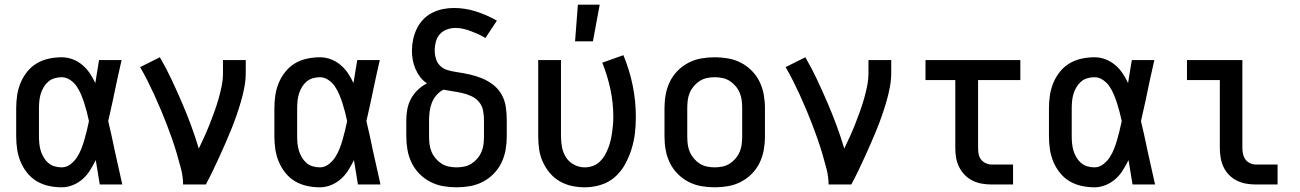

<svg xmlns="http://www.w3.org/2000/svg" viewBox="-20 -786 5540 818"><path d="M243 12Q215 12 187.5 6Q160 0 136.5 -14Q113 -28 95.5 -50Q78 -72 67.5 -97.5Q57 -123 53 -150Q49 -177 49 -205V-325Q49 -353 53 -380Q57 -407 67.5 -432.5Q78 -458 95.5 -480Q113 -502 136.5 -516Q160 -530 187.5 -536Q215 -542 243 -542Q267 -542 289.5 -533.5Q312 -525 330.5 -509.5Q349 -494 362.5 -474Q376 -454 386 -432Q390 -457 394 -481.5Q398 -506 402 -530H498Q489 -491 480.5 -452Q472 -413 464 -374V-373Q458 -347 452.5 -321Q447 -295 441 -270Q448 -242 454 -214Q460 -186 466 -158V-157Q475 -118 483.5 -78.5Q492 -39 501 0H405Q401 -26 396.5 -52Q392 -78 388 -104Q377 -82 364 -61Q351 -40 332.5 -23.5Q314 -7 290.5 2.5Q267 12 243 12ZM243 -73Q263 -73 280 -86Q297 -99 308 -116Q319 -133 326.5 -152Q334 -171 339.5 -190.5Q345 -210 350 -230Q355 -250 359 -270Q355 -289 350 -308.5Q345 -328 339 -346.5Q333 -365 325.5 -383Q318 -401 307 -417.5Q296 -434 279 -445.5Q262 -457 243 -457Q227 -457 212 -452.5Q197 -448 185.5 -438Q174 -428 166 -414.5Q158 -401 153.5 -386Q149 -371 147.5 -355.5Q146 -340 146 -325V-205Q146 -190 147.5 -174.5Q149 -159 153.5 -144Q158 -129 166 -115.5Q174 -102 185.5 -92Q197 -82 212 -77.5Q227 -73 243 -73Z M760 0Q760 -33 751.5 -66Q743 -99 733.5 -131Q724 -163 713 -194.5Q702 -226 690 -257Q678 -288 665 -319Q652 -350 638 -380.5Q624 -411 609 -441Q594 -471 577 -500L661 -542Q688 -496 710.5 -448Q733 -400 754 -351.5Q775 -303 793.5 -253Q812 -203 827 -153Q839 -178 851 -204.5Q863 -231 873.5 -257.5Q884 -284 893.5 -310.5Q903 -337 911 -364.5Q919 -392 924.5 -420Q930 -448 930 -477V-530H1027V-477Q1027 -445 1021 -413.5Q1015 -382 1006 -351.5Q997 -321 986.5 -291Q976 -261 964 -231.5Q952 -202 939 -172.5Q926 -143 913 -114.5Q900 -86 886 -57Q872 -28 857 0Z M1343 12Q1315 12 1287.5 6Q1260 0 1236.5 -14Q1213 -28 1195.5 -50Q1178 -72 1167.5 -97.5Q1157 -123 1153 -150Q1149 -177 1149 -205V-325Q1149 -353 1153 -380Q1157 -407 1167.5 -432.5Q1178 -458 1195.5 -480Q1213 -502 1236.5 -516Q1260 -530 1287.5 -536Q1315 -542 1343 -542Q1367 -542 1389.5 -533.5Q1412 -525 1430.5 -509.5Q1449 -494 1462.5 -474Q1476 -454 1486 -432Q1490 -457 1494 -481.5Q1498 -506 1502 -530H1598Q1589 -491 1580.5 -452Q1572 -413 1564 -374V-373Q1558 -347 1552.5 -321Q1547 -295 1541 -270Q1548 -242 1554 -214Q1560 -186 1566 -158V-157Q1575 -118 1583.5 -78.5Q1592 -39 1601 0H1505Q1501 -26 1496.5 -52Q1492 -78 1488 -104Q1477 -82 1464 -61Q1451 -40 1432.5 -23.5Q1414 -7 1390.5 2.5Q1367 12 1343 12ZM1343 -73Q1363 -73 1380 -86Q1397 -99 1408 -116Q1419 -133 1426.5 -152Q1434 -171 1439.5 -190.5Q1445 -210 1450 -230Q1455 -250 1459 -270Q1455 -289 1450 -308.5Q1445 -328 1439 -346.5Q1433 -365 1425.5 -383Q1418 -401 1407 -417.5Q1396 -434 1379 -445.5Q1362 -457 1343 -457Q1327 -457 1312 -452.5Q1297 -448 1285.5 -438Q1274 -428 1266 -414.5Q1258 -401 1253.5 -386Q1249 -371 1247.5 -355.5Q1246 -340 1246 -325V-205Q1246 -190 1247.5 -174.5Q1249 -159 1253.5 -144Q1258 -129 1266 -115.5Q1274 -102 1285.5 -92Q1297 -82 1312 -77.5Q1327 -73 1343 -73Z M1925 12Q1896 12 1867.5 7Q1839 2 1813 -11.5Q1787 -25 1766.5 -46Q1746 -67 1733.5 -93Q1721 -119 1716 -147.5Q1711 -176 1711 -205V-274Q1711 -298 1715.5 -321.5Q1720 -345 1731.5 -366Q1743 -387 1760.5 -403.5Q1778 -420 1799 -431Q1782 -442 1770 -458Q1758 -474 1750 -492.5Q1742 -511 1738.5 -530.5Q1735 -550 1735 -570Q1735 -594 1740 -617.5Q1745 -641 1755.5 -663Q1766 -685 1782.5 -702.5Q1799 -720 1820.5 -731Q1842 -742 1865.5 -747Q1889 -752 1913 -752Q1962 -752 2008.5 -737Q2055 -722 2097 -698L2048 -624Q2034 -633 2018.5 -640Q2003 -647 1987 -653Q1971 -659 1954.5 -663Q1938 -667 1921 -667Q1902 -667 1884 -660.5Q1866 -654 1854 -640.5Q1842 -627 1837 -608.5Q1832 -590 1832 -572Q1832 -553 1837.5 -535Q1843 -517 1856.5 -504.5Q1870 -492 1888 -487Q1906 -482 1925 -479Q1953 -475 1980 -469Q2007 -463 2033 -452.5Q2059 -442 2081.5 -424.5Q2104 -407 2117.5 -382.5Q2131 -358 2135 -330Q2139 -302 2139 -274V-205Q2139 -176 2134 -147.5Q2129 -119 2116.5 -93Q2104 -67 2083.5 -46Q2063 -25 2037 -11.5Q2011 2 1982.5 7Q1954 12 1925 12ZM1925 -73Q1942 -73 1958.5 -76.5Q1975 -80 1989 -89Q2003 -98 2014 -111Q2025 -124 2031.5 -139.5Q2038 -155 2040 -171.5Q2042 -188 2042 -205V-274Q2042 -295 2038 -315.5Q2034 -336 2021 -351.5Q2008 -367 1989 -376Q1970 -385 1950 -389.5Q1930 -394 1909.5 -397Q1889 -400 1869 -404Q1852 -395 1839.5 -380.5Q1827 -366 1820 -348.5Q1813 -331 1810.5 -312Q1808 -293 1808 -274V-205Q1808 -188 1810 -171.5Q1812 -155 1818.5 -139.5Q1825 -124 1836 -111Q1847 -98 1861 -89Q1875 -80 1891.5 -76.5Q1908 -73 1925 -73Z M2471 12Q2443 12 2415.5 6Q2388 0 2364 -14Q2340 -28 2322 -49.5Q2304 -71 2292.5 -96.5Q2281 -122 2277 -149.5Q2273 -177 2273 -205V-530H2370V-205Q2370 -182 2374.5 -158.5Q2379 -135 2391.5 -115.5Q2404 -96 2425.5 -84.5Q2447 -73 2471 -73Q2488 -73 2504.5 -78.5Q2521 -84 2534 -96Q2547 -108 2555.5 -122.5Q2564 -137 2570.5 -153Q2577 -169 2581 -186Q2585 -203 2587.5 -220Q2590 -237 2591.5 -254Q2593 -271 2593 -288Q2593 -348 2580.5 -406Q2568 -464 2546 -519L2636 -551Q2662 -488 2675.5 -422Q2689 -356 2689 -288Q2689 -253 2685 -218.5Q2681 -184 2670.5 -150.5Q2660 -117 2643 -86Q2626 -55 2600 -32Q2574 -9 2540 1.5Q2506 12 2471 12ZM2430 -610 2442 -766H2535L2506 -610Z M3025 12Q2996 12 2967.5 7Q2939 2 2913 -11.5Q2887 -25 2866.5 -46Q2846 -67 2833.5 -93Q2821 -119 2816 -147.5Q2811 -176 2811 -205V-325Q2811 -354 2816 -382.5Q2821 -411 2833.5 -437Q2846 -463 2866.5 -484Q2887 -505 2913 -518.5Q2939 -532 2967.5 -537Q2996 -542 3025 -542Q3054 -542 3082.5 -537Q3111 -532 3137 -518.5Q3163 -505 3183.5 -484Q3204 -463 3216.5 -437Q3229 -411 3234 -382.5Q3239 -354 3239 -325V-205Q3239 -176 3234 -147.5Q3229 -119 3216.5 -93Q3204 -67 3183.5 -46Q3163 -25 3137 -11.5Q3111 2 3082.5 7Q3054 12 3025 12ZM3025 -73Q3042 -73 3058.5 -76.5Q3075 -80 3089 -89Q3103 -98 3114 -111Q3125 -124 3131.5 -139.5Q3138 -155 3140 -171.5Q3142 -188 3142 -205V-325Q3142 -342 3140 -358.5Q3138 -375 3131.5 -390.5Q3125 -406 3114 -419Q3103 -432 3089 -441Q3075 -450 3058.5 -453.5Q3042 -457 3025 -457Q3008 -457 2991.5 -453.5Q2975 -450 2961 -441Q2947 -432 2936 -419Q2925 -406 2918.5 -390.5Q2912 -375 2910 -358.5Q2908 -342 2908 -325V-205Q2908 -188 2910 -171.5Q2912 -155 2918.5 -139.5Q2925 -124 2936 -111Q2947 -98 2961 -89Q2975 -80 2991.5 -76.5Q3008 -73 3025 -73Z M3510 0Q3510 -33 3501.5 -66Q3493 -99 3483.5 -131Q3474 -163 3463 -194.5Q3452 -226 3440 -257Q3428 -288 3415 -319Q3402 -350 3388 -380.5Q3374 -411 3359 -441Q3344 -471 3327 -500L3411 -542Q3438 -496 3460.5 -448Q3483 -400 3504 -351.5Q3525 -303 3543.5 -253Q3562 -203 3577 -153Q3589 -178 3601 -204.5Q3613 -231 3623.5 -257.5Q3634 -284 3643.5 -310.5Q3653 -337 3661 -364.5Q3669 -392 3674.5 -420Q3680 -448 3680 -477V-530H3777V-477Q3777 -445 3771 -413.5Q3765 -382 3756 -351.5Q3747 -321 3736.5 -291Q3726 -261 3714 -231.5Q3702 -202 3689 -172.5Q3676 -143 3663 -114.5Q3650 -86 3636 -57Q3622 -28 3607 0Z M4296 0H4205Q4184 0 4163.5 -3.5Q4143 -7 4124.5 -16Q4106 -25 4091 -40Q4076 -55 4066.5 -74Q4057 -93 4053.5 -113.5Q4050 -134 4050 -155V-445H3923V-530H4327V-445H4147V-155Q4147 -142 4149.5 -129Q4152 -116 4160 -106Q4168 -96 4180 -90.5Q4192 -85 4205 -85H4296Z M4643 12Q4615 12 4587.5 6Q4560 0 4536.5 -14Q4513 -28 4495.5 -50Q4478 -72 4467.5 -97.5Q4457 -123 4453 -150Q4449 -177 4449 -205V-325Q4449 -353 4453 -380Q4457 -407 4467.5 -432.5Q4478 -458 4495.5 -480Q4513 -502 4536.5 -516Q4560 -530 4587.5 -536Q4615 -542 4643 -542Q4667 -542 4689.5 -533.5Q4712 -525 4730.5 -509.5Q4749 -494 4762.5 -474Q4776 -454 4786 -432Q4790 -457 4794 -481.5Q4798 -506 4802 -530H4898Q4889 -491 4880.5 -452Q4872 -413 4864 -374V-373Q4858 -347 4852.5 -321Q4847 -295 4841 -270Q4848 -242 4854 -214Q4860 -186 4866 -158V-157Q4875 -118 4883.5 -78.5Q4892 -39 4901 0H4805Q4801 -26 4796.5 -52Q4792 -78 4788 -104Q4777 -82 4764 -61Q4751 -40 4732.5 -23.5Q4714 -7 4690.5 2.5Q4667 12 4643 12ZM4643 -73Q4663 -73 4680 -86Q4697 -99 4708 -116Q4719 -133 4726.5 -152Q4734 -171 4739.5 -190.5Q4745 -210 4750 -230Q4755 -250 4759 -270Q4755 -289 4750 -308.5Q4745 -328 4739 -346.5Q4733 -365 4725.5 -383Q4718 -401 4707 -417.5Q4696 -434 4679 -445.5Q4662 -457 4643 -457Q4627 -457 4612 -452.5Q4597 -448 4585.5 -438Q4574 -428 4566 -414.5Q4558 -401 4553.5 -386Q4549 -371 4547.5 -355.5Q4546 -340 4546 -325V-205Q4546 -190 4547.5 -174.5Q4549 -159 4553.5 -144Q4558 -129 4566 -115.5Q4574 -102 4585.5 -92Q4597 -82 4612 -77.5Q4627 -73 4643 -73Z M5423 0H5331Q5310 0 5289.5 -3.5Q5269 -7 5250.5 -16Q5232 -25 5217 -40Q5202 -55 5193 -74Q5184 -93 5180.5 -113.5Q5177 -134 5177 -155V-445H5037V-530H5273V-155Q5273 -142 5276 -129Q5279 -116 5286.5 -106Q5294 -96 5306 -90.5Q5318 -85 5331 -85H5423Z"/></svg>

Font: Lode Dark Term
Style: Bold
Weight: 700
Monospace: yes
Designer: Belleve Invis
Foundry: Belleve Invis
Version: Version 29.2.0